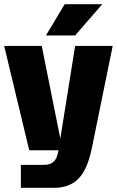

<svg xmlns="http://www.w3.org/2000/svg" viewBox="-20 -720 560 920"><path d="M269 -56 340 -500H520L420 -10Q400 90 357 135Q314 180 240 180H80V70H190Q222 70 238.5 53.5Q255 37 260 0H120L0 -500H180ZM200 -550 290 -700H470L340 -550Z"/></svg>

Font: Fivo Sans Modern Heavy
Style: Regular
Weight: 900
Designer: Alexander Slobzheninov
Foundry: Alexander Slobzheninov
Version: 1.0